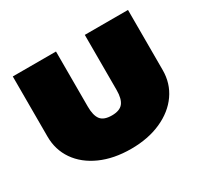

<svg xmlns="http://www.w3.org/2000/svg" viewBox="-120 -693 910 866"><g transform="rotate(-30 335.0 -260.0)"><path d="M35 -222V-535H260V-248Q260 -202 276.5 -180.5Q293 -159 335 -159Q376 -159 393 -180.5Q410 -202 410 -248V-535H635V-222Q635 -153 597.5 -99.5Q560 -46 492 -15.5Q424 15 335 15Q245 15 177 -15.5Q109 -46 72 -99.5Q35 -153 35 -222Z"/></g></svg>

Font: Prompt Black
Style: Regular
Weight: 900
Designer: Katatrad Team
Foundry: CadsonDemak
Version: Version 1.000